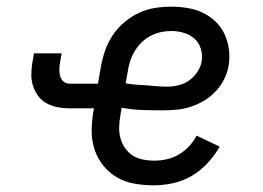

<svg xmlns="http://www.w3.org/2000/svg" viewBox="-20 -548 790 576"><path d="M441 8Q412 8 383.5 3Q355 -2 331.5 -15.5Q308 -29 290.5 -50.5Q273 -72 264 -98.5Q255 -125 255 -154Q255 -183 260 -213L262 -223H188Q170 -223 152.5 -226.5Q135 -230 120 -238Q105 -246 95 -259.5Q85 -273 79.5 -289Q74 -305 74 -323Q74 -341 77 -360L82 -388H165L160 -360Q158 -349 158 -339Q158 -329 160.5 -319.5Q163 -310 170.5 -303.5Q178 -297 188 -297H274L282 -344Q286 -368 294 -392.5Q302 -417 316 -439Q330 -461 350.5 -479Q371 -497 395 -508.5Q419 -520 444 -524Q469 -528 493 -528Q518 -528 542.5 -524Q567 -520 588 -510Q609 -500 626 -484Q643 -468 653 -447Q663 -426 666.5 -401.5Q670 -377 666 -352Q663 -332 653 -311.5Q643 -291 627.5 -274.5Q612 -258 593 -246.5Q574 -235 553 -228Q532 -221 511 -219Q490 -217 469 -217Q438 -217 406.5 -218Q375 -219 345 -225L341 -201Q338 -184 337.5 -166.5Q337 -149 341.5 -133Q346 -117 355.5 -103.5Q365 -90 378 -81.5Q391 -73 408 -69.5Q425 -66 442 -66Q461 -66 479.5 -70Q498 -74 515.5 -84Q533 -94 547 -109Q561 -124 570 -141L639 -108Q624 -82 603 -59Q582 -36 555.5 -20.5Q529 -5 499.5 1.5Q470 8 441 8ZM481 -288Q497 -288 514.5 -292Q532 -296 546.5 -306Q561 -316 571.5 -331.5Q582 -347 585 -363Q588 -383 582.5 -401.5Q577 -420 563.5 -432Q550 -444 531.5 -449.5Q513 -455 494 -455Q478 -455 462 -451.5Q446 -448 431 -440Q416 -432 404 -420Q392 -408 383.5 -393.5Q375 -379 370 -363Q365 -347 363 -332L357 -298Q373 -295 388 -294Q403 -293 419 -292Q435 -291 450 -289.5Q465 -288 481 -288Z"/></svg>

Font: Iosevka Plex Etoile
Style: Italic
Weight: 400
Italic angle: -9°
Designer: Belleve Invis
Foundry: Belleve Invis
Version: Version 25.1.1; ttfautohint (v1.8.4)